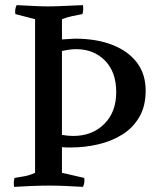

<svg xmlns="http://www.w3.org/2000/svg" viewBox="-20 -725 614 750"><path d="M222 -571 273 -574Q356 -574 418 -550Q480 -526 514.5 -481Q549 -436 549 -371Q549 -310 524 -267.5Q499 -225 457 -199Q415 -173 363 -161Q311 -149 258 -149Q249 -149 239.5 -149Q230 -149 222 -150V-50L309 -30Q312 -11 304 5Q277 3 238.5 1.5Q200 0 172 0Q144 0 103.5 1.5Q63 3 35 5Q32 -14 37 -30Q58 -33 78 -37Q98 -41 117 -50V-650L40 -670Q37 -689 45 -705Q72 -704 105.5 -702Q139 -700 167 -700Q196 -700 236 -702Q276 -704 304 -705Q307 -686 302 -670Q282 -666 262 -662Q242 -658 222 -650ZM277 -533Q264 -533 250 -531Q236 -529 222 -526V-198Q233 -196 244.5 -195Q256 -194 266 -194Q340 -194 387 -240.5Q434 -287 434 -365Q434 -444 390 -488.5Q346 -533 277 -533Z"/></svg>

Font: Alike
Style: Regular
Weight: 400
Designer: Sveta Sebyakina
Foundry: Cyreal (www.cyreal.org)
Version: Version 1.301; ttfautohint (v1.8.4.7-5d5b)